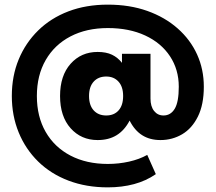

<svg xmlns="http://www.w3.org/2000/svg" viewBox="-20 -698 930 828"><path d="M445 110Q352 110 275.5 81Q199 52 144.5 -1.5Q90 -55 60.5 -127Q31 -199 31 -284Q31 -370 60.5 -441.5Q90 -513 144.5 -566.5Q199 -620 275 -649Q351 -678 445 -678Q539 -678 615 -651Q691 -624 746 -575.5Q801 -527 830 -463Q859 -399 859 -324Q859 -247 833.5 -195.5Q808 -144 765.5 -119Q723 -94 672 -94Q626 -94 593 -115Q560 -136 539 -178Q517 -136 483 -115Q449 -94 401 -94Q330 -94 284.5 -145Q239 -196 239 -284Q239 -372 284.5 -423Q330 -474 401 -474Q438 -474 463 -462Q488 -450 506 -427V-466H629V-273Q629 -239 644.5 -219.5Q660 -200 685 -200Q716 -200 733.5 -229Q751 -258 751 -324Q751 -398 713 -455.5Q675 -513 606 -545Q537 -577 445 -577Q353 -577 284 -541Q215 -505 177 -439Q139 -373 139 -284Q139 -195 177 -129Q215 -63 284 -27Q353 9 445 9Q492 9 536.5 -1Q581 -11 615 -30L652 53Q610 82 558 96Q506 110 445 110ZM438 -200Q472 -200 491.5 -222Q511 -244 511 -284Q511 -324 491 -346Q471 -368 438 -368Q404 -368 384 -346Q364 -324 364 -284Q364 -244 384 -222Q404 -200 438 -200Z"/></svg>

Font: Gantari ExtraBold
Style: Regular
Weight: 800
Version: Version 1.000